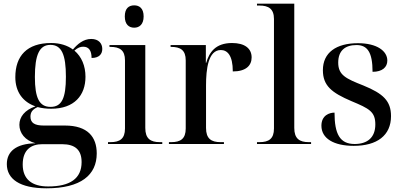

<svg xmlns="http://www.w3.org/2000/svg" viewBox="-20 -780 2181 1040"><path d="M232 240C418 240 504 168 504 51C504 -38 455 -100 332 -100H217C168 -100 145 -114 145 -148C145 -170 154 -187 184 -200C206 -194 231 -191 257 -191C383 -191 443 -264 443 -364C443 -423 422 -473 383 -506C402 -522 415 -527 431 -527C461 -527 476 -506 476 -466C518 -466 534 -488 534 -515C534 -545 514 -569 474 -569C431 -569 399 -540 375 -512C345 -534 305 -547 257 -547C126 -547 63 -477 63 -362C63 -281 105 -227 172 -204C114 -184 85 -147 85 -104C85 -60 115 -19 173 -4C65 -2 17 42 17 109C17 189 86 240 232 240ZM254 -201C193 -201 169 -249 169 -363C169 -482 193 -537 253 -537C314 -537 337 -484 337 -364C337 -249 315 -201 254 -201ZM241 230C153 230 103 191 103 111C103 30 150 1 209 1H316C388 1 422 33 422 98C422 187 360 230 241 230Z M707 -630C735 -630 758 -648 758 -691C758 -735 735 -751 707 -751C678 -751 656 -735 656 -691C656 -648 678 -630 707 -630ZM565 0H859V-10H846C795 -10 767 -29 767 -87V-536H573V-526H578C629 -526 657 -508 657 -453V-84C657 -28 629 -10 578 -10H565Z M895 0H1193V-10H1175C1124 -10 1096 -29 1096 -87V-317C1096 -406 1108 -509 1176 -509C1211 -509 1241 -481 1241 -393C1311 -393 1343 -424 1343 -469C1343 -518 1305 -547 1237 -547C1146 -547 1113 -495 1097 -440H1095V-536H904V-526H907C958 -526 986 -508 986 -453V-84C986 -28 958 -10 907 -10H895Z M1372 0H1665V-10H1653C1602 -10 1574 -29 1574 -87V-760H1372V-750H1385C1435 -750 1464 -732 1464 -677V-84C1464 -28 1436 -10 1385 -10H1372Z M1896 10C2022 10 2098 -46 2098 -151C2098 -233 2056 -273 1948 -317C1854 -354 1812 -373 1812 -441C1812 -506 1850 -536 1911 -536C1970 -536 1998 -497 1998 -391C2051 -391 2078 -416 2078 -452C2078 -503 2023 -546 1919 -546C1801 -546 1729 -495 1729 -400C1729 -316 1776 -278 1884 -232C1980 -192 2013 -175 2013 -106C2013 -35 1970 0 1901 0C1821 0 1792 -54 1792 -170C1765 -170 1721 -156 1721 -99C1721 -30 1788 10 1896 10Z"/></svg>

Font: Noto Serif Display Medium
Style: Regular
Weight: 500
Designer: Monotype Design Team
Foundry: Monotype Imaging Inc.
Version: Version 2.009